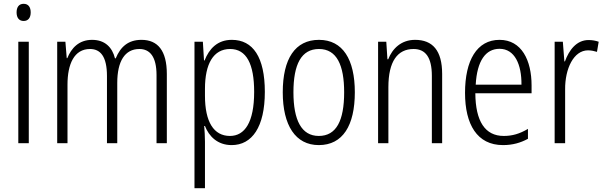

<svg xmlns="http://www.w3.org/2000/svg" viewBox="-20 -751 3171 1007"><path d="M104 -731C79 -731 67 -713 67 -686C67 -658 80 -641 104 -641C128 -641 141 -658 141 -686C141 -713 129 -731 104 -731ZM131 -532H76V0H131Z M722 -542C653 -542 612 -506 587 -445H583C569 -502 531 -542 463 -542C393 -542 354 -498 333 -446H330L323 -532H280V0H334V-307C334 -415 369 -494 452 -494C506 -494 541 -456 541 -352V0H595V-316C595 -430 635 -494 711 -494C766 -494 801 -454 801 -357V0H855V-363C855 -486 807 -542 722 -542Z M1196 -542C1120 -542 1077 -495 1053 -434H1050L1044 -532H1000V236H1055V-8C1055 -36 1053 -66 1051 -90H1055C1076 -36 1121 10 1195 10C1302 10 1369 -85 1369 -269C1369 -451 1307 -542 1196 -542ZM1187 -494C1273 -494 1313 -415 1313 -269C1313 -110 1264 -38 1186 -38C1101 -38 1055 -112 1055 -249V-285C1055 -416 1099 -494 1187 -494Z M1841 -267C1841 -439 1778 -542 1653 -542C1528 -542 1463 -443 1463 -267C1463 -93 1530 10 1652 10C1778 10 1841 -93 1841 -267ZM1519 -267C1519 -413 1560 -494 1653 -494C1747 -494 1785 -408 1785 -267C1785 -118 1744 -38 1652 -38C1561 -38 1519 -121 1519 -267Z M2157 -542C2084 -542 2038 -496 2016 -440H2012L2006 -532H1963V0H2017V-294C2017 -429 2065 -494 2149 -494C2212 -494 2245 -450 2245 -353V0H2299V-363C2299 -486 2249 -542 2157 -542Z M2600 -542C2481 -542 2419 -434 2419 -264C2419 -99 2482 10 2618 10C2669 10 2710 -2 2749 -23V-75C2705 -49 2667 -38 2622 -38C2524 -38 2474 -115 2473 -262H2768V-303C2768 -434 2716 -542 2600 -542ZM2600 -495C2680 -495 2716 -412 2715 -307H2475C2482 -432 2527 -495 2600 -495Z M3067 -541C3003 -541 2964 -487 2943 -429H2940L2932 -532H2889V0H2944V-282C2943 -391 2989 -487 3064 -487C3081 -487 3098 -483 3111 -479L3120 -532C3104 -538 3085 -541 3067 -541Z"/></svg>

Font: Noto Sans Armenian Condensed Light
Style: Regular
Weight: 300
Width: 3
Designer: Monotype Design Team
Foundry: Monotype Imaging Inc.
Version: Version 2.008